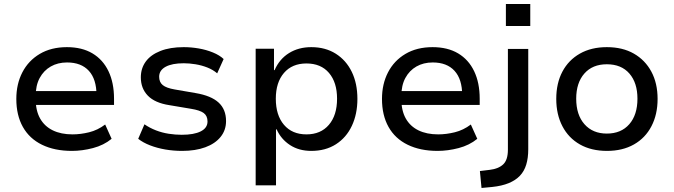

<svg xmlns="http://www.w3.org/2000/svg" viewBox="-20 -740 3344 953"><path d="M337 9Q251 9 188.5 -21.5Q126 -52 93.5 -110Q61 -168 61 -249Q61 -323 91 -381Q121 -439 177.5 -472.5Q234 -506 312 -506Q387 -506 439 -475Q491 -444 518.5 -386.5Q546 -329 546 -250V-219H137V-288H478L459 -268Q459 -347 421 -388.5Q383 -430 313 -430Q267 -430 232 -410Q197 -390 177 -353Q157 -316 157 -262V-250Q157 -191 179 -152Q201 -113 242 -93Q283 -73 340 -73Q380 -73 422.5 -83.5Q465 -94 502 -122L534 -51Q495 -19 441.5 -5Q388 9 337 9Z M884 9Q841 9 800.5 2Q760 -5 725 -18.5Q690 -32 666 -51L697 -123Q723 -105 754 -93Q785 -81 818 -76Q851 -71 882 -71Q943 -71 976.5 -88Q1010 -105 1010 -137Q1010 -165 991 -179Q972 -193 928 -200L821 -218Q749 -229 714 -265Q679 -301 679 -356Q679 -401 703.5 -434.5Q728 -468 776 -487Q824 -506 892 -506Q929 -506 966.5 -499.5Q1004 -493 1037 -479.5Q1070 -466 1090 -447L1058 -376Q1037 -394 1009 -405Q981 -416 950.5 -421Q920 -426 892 -426Q834 -426 802 -408.5Q770 -391 770 -359Q770 -332 788 -317.5Q806 -303 847 -296L951 -278Q1028 -265 1065 -231Q1102 -197 1102 -139Q1102 -94 1075 -60.5Q1048 -27 999 -9Q950 9 884 9Z M1249 180V-498H1340V-392H1343Q1367 -447 1414.5 -476.5Q1462 -506 1525 -506Q1595 -506 1646.5 -473.5Q1698 -441 1726 -383.5Q1754 -326 1754 -249Q1754 -174 1726.5 -115.5Q1699 -57 1647.5 -24Q1596 9 1525 9Q1464 9 1419.5 -20Q1375 -49 1353 -98H1350V180ZM1501 -73Q1572 -73 1612.5 -120.5Q1653 -168 1653 -250Q1653 -331 1613 -378Q1573 -425 1501 -425Q1430 -425 1389.5 -378Q1349 -331 1349 -250Q1349 -168 1389.5 -120.5Q1430 -73 1501 -73Z M2152 9Q2066 9 2003.5 -21.5Q1941 -52 1908.5 -110Q1876 -168 1876 -249Q1876 -323 1906 -381Q1936 -439 1992.5 -472.5Q2049 -506 2127 -506Q2202 -506 2254 -475Q2306 -444 2333.5 -386.5Q2361 -329 2361 -250V-219H1952V-288H2293L2274 -268Q2274 -347 2236 -388.5Q2198 -430 2128 -430Q2082 -430 2047 -410Q2012 -390 1992 -353Q1972 -316 1972 -262V-250Q1972 -191 1994 -152Q2016 -113 2057 -93Q2098 -73 2155 -73Q2195 -73 2237.5 -83.5Q2280 -94 2317 -122L2349 -51Q2310 -19 2256.5 -5Q2203 9 2152 9Z M2491 -611V-720H2612V-611ZM2370 193 2362 109 2411 103Q2454 98 2477.5 76Q2501 54 2501 3V-497H2602V1Q2602 44 2592 77Q2582 110 2560.5 132.5Q2539 155 2505 169Q2471 183 2423 188Z M2993 9Q2915 9 2858.5 -23Q2802 -55 2771.5 -113.5Q2741 -172 2741 -249Q2741 -327 2771.5 -384.5Q2802 -442 2858.5 -474Q2915 -506 2992 -506Q3070 -506 3126 -474Q3182 -442 3213 -384.5Q3244 -327 3244 -249Q3244 -172 3213.5 -113.5Q3183 -55 3126.5 -23Q3070 9 2993 9ZM2992 -77Q3063 -77 3103.5 -123.5Q3144 -170 3144 -250Q3144 -329 3104 -375Q3064 -421 2992 -421Q2921 -421 2880.5 -375Q2840 -329 2840 -250Q2840 -170 2881 -123.5Q2922 -77 2992 -77Z"/></svg>

Font: Nunito Sans 12pt ExtraLight 7pt Medium
Style: Regular
Weight: 500
Version: Version 3.101;gftools[0.9.27]